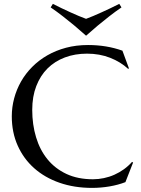

<svg xmlns="http://www.w3.org/2000/svg" viewBox="-20 -941 717 977"><path d="M636.2 -592.8 631.8 -590.8Q593.8 -626 540.3 -647Q486.8 -668 422.9 -668Q361.3 -668 310.1 -648.7Q258.8 -629.4 221.9 -592.8Q185.1 -556.2 164.6 -502.9Q144 -449.7 144 -381.8Q144 -307.1 163.6 -242.4Q183.1 -177.7 221.7 -130.4Q260.3 -83 318.1 -55.9Q376 -28.8 453.1 -28.8Q481 -28.8 508.8 -34.7Q536.6 -40.5 562.3 -52Q587.9 -63.5 610.6 -79.8Q633.3 -96.2 651.9 -117.2L657.2 -113.8L618.2 -14.2Q581.5 0 537.4 7.6Q493.2 15.1 448.2 15.1Q357.9 15.1 283 -11Q208 -37.1 154.1 -85Q100.1 -132.8 70.1 -200Q40 -267.1 40 -349.1Q40 -395.5 52 -440.4Q64 -485.4 86.9 -525.9Q109.9 -566.4 143.6 -600.3Q177.2 -634.3 220.5 -659.2Q263.7 -684.1 315.7 -698Q367.7 -711.9 428.2 -711.9Q522.5 -711.9 603 -683.1ZM418 -759.3Q389.6 -784.7 359.4 -810.1Q333 -832 301.3 -856.9Q269.5 -881.8 237.8 -903.3L249 -921.4Q270.5 -910.2 293.5 -899.2Q316.4 -888.2 338.6 -878.2Q360.8 -868.2 381.1 -859.6Q401.4 -851.1 418 -845.2Q434.6 -851.1 455.1 -859.9Q475.6 -868.7 497.8 -878.7Q520 -888.7 543 -899.7Q565.9 -910.6 586.9 -921.4L598.1 -903.3Q566.4 -881.8 534.7 -856.9Q502.9 -832 476.6 -810.1Q446.3 -784.7 418 -759.3Z"/></svg>

Font: Marcellus
Style: Regular
Weight: 400
Designer: Astigmatic (AOETI)
Foundry: Astigmatic (AOETI)
Version: Version 1.000